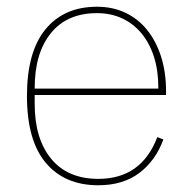

<svg xmlns="http://www.w3.org/2000/svg" viewBox="-20 -538 573 570"><path d="M272 12Q172 12 116 -54.5Q60 -121 60 -253Q60 -384 115 -451Q170 -518 268 -518Q314 -518 351.5 -500.5Q389 -483 416 -450Q443 -417 458 -370.5Q473 -324 473 -266V-256H83V-229Q83 -126 132 -66.5Q181 -7 272 -7Q400 -7 447 -131L465 -124Q442 -61 393.5 -24.5Q345 12 272 12ZM268 -499Q179 -499 131 -439.5Q83 -380 83 -277V-275H450V-279Q450 -329 437 -369.5Q424 -410 400 -439Q376 -468 342.5 -483.5Q309 -499 268 -499Z"/></svg>

Font: IBM Plex Sans Thai Thin
Style: Regular
Weight: 100
Designer: Mike Abbink, Paul van der Laan, Pieter van Rosmalen, Ben Mitchell, Mark Frömberg
Foundry: Bold Monday
Version: Version 1.1